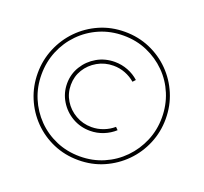

<svg xmlns="http://www.w3.org/2000/svg" viewBox="-118 -827 1014 956"><g transform="rotate(20 388.5 -349.0)"><path d="M387 -9Q316 -9 254.5 -35.5Q193 -62 147 -109Q101 -156 75.5 -217.5Q50 -279 50 -348Q50 -417 76 -479Q102 -541 148 -588Q194 -635 255.5 -662Q317 -689 389 -689Q460 -689 521.5 -662.5Q583 -636 629 -589.5Q675 -543 701 -481.5Q727 -420 727 -350Q727 -281 701 -219Q675 -157 628.5 -110Q582 -63 520.5 -36Q459 -9 387 -9ZM392 -166Q341 -166 298.5 -190.5Q256 -215 230.5 -257Q205 -299 205 -349Q205 -399 230.5 -440.5Q256 -482 298.5 -506.5Q341 -531 393 -531Q429 -531 462.5 -518Q496 -505 521 -482L508 -468Q485 -488 455.5 -499.5Q426 -511 393 -511Q347 -511 308.5 -489Q270 -467 247.5 -430.5Q225 -394 225 -349Q225 -304 247.5 -267Q270 -230 308.5 -208Q347 -186 393 -186Q425 -186 455 -197.5Q485 -209 508 -229L521 -216Q496 -193 462.5 -179.5Q429 -166 392 -166ZM388 -29Q455 -29 513 -54Q571 -79 614.5 -123.5Q658 -168 682.5 -226Q707 -284 707 -350Q707 -416 683 -474Q659 -532 615.5 -575.5Q572 -619 514.5 -644Q457 -669 389 -669Q321 -669 263 -644Q205 -619 161.5 -574.5Q118 -530 94 -472Q70 -414 70 -348Q70 -282 94 -224.5Q118 -167 161 -123Q204 -79 262 -54Q320 -29 388 -29Z"/></g></svg>

Font: Alexandria Thin
Style: Regular
Weight: 250
Designer: Mohamed Gaber
Foundry: Kief Type Foundry
Version: Version 5.100